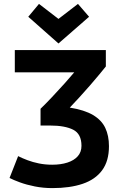

<svg xmlns="http://www.w3.org/2000/svg" viewBox="-20 -950 600 985"><path d="M249 15Q202 15 159 6.5Q116 -2 82 -14.5Q48 -27 29 -37L73 -149Q95 -138 121.5 -128Q148 -118 180 -111.5Q212 -105 248 -105Q292 -105 326 -116Q360 -127 379 -148.5Q398 -170 398 -202Q398 -263 355.5 -284.5Q313 -306 237 -306H188V-392Q214 -417 247 -452Q280 -487 311 -521.5Q342 -556 361 -579H56V-693H523V-609Q511 -594 489.5 -568Q468 -542 441.5 -511.5Q415 -481 388 -451.5Q361 -422 338 -398Q413 -386 457 -360Q501 -334 520 -294Q539 -254 539 -200Q539 -124 504 -76.5Q469 -29 404 -7Q339 15 249 15ZM280 -727 125 -864 180 -930 280 -853 380 -930 437 -864Z"/></svg>

Font: Ubuntu Sans Mono
Style: Bold
Weight: 700
Monospace: yes
Designer: Dalton Maag Ltd
Foundry: Dalton Maag Ltd
Version: Version 1.006